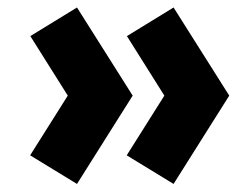

<svg xmlns="http://www.w3.org/2000/svg" viewBox="-20 -512 638 500"><path d="M432 -33 310 -107.5 408 -263 310.5 -418 432 -492.5 577 -263ZM180.5 -33 58.5 -107.5 156.5 -263 59 -418 180.5 -492.5 325.5 -263Z"/></svg>

Font: Geologica ExtraBold
Style: Regular
Weight: 800
Designer: Sindre Bremnes, Frode Helland
Foundry: Monokrom Skriftforlag AS
Version: Version 1.010;gftools[0.9.28]